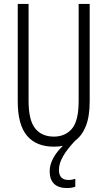

<svg xmlns="http://www.w3.org/2000/svg" viewBox="-20 -734 544 974"><path d="M279 128Q279 179 328 179Q338 179 347.5 177Q357 175 362 173V213Q345 220 319 220Q277 220 254.5 198.5Q232 177 232 135Q232 101 250.5 67.5Q269 34 299 6Q278 10 253 10Q164 10 117 -45.5Q70 -101 70 -220V-714H125V-222Q125 -124 158.5 -82.5Q192 -41 253 -41Q311 -41 345 -81Q379 -121 379 -222V-714H435V-221Q435 -143 415.5 -94.5Q396 -46 362 -21Q321 22 300 58.5Q279 95 279 128Z"/></svg>

Font: Noto Sans Sinhala UI ExtraCondensed Light
Style: Regular
Weight: 300
Width: 2
Designer: Jelle Bosma - Monotype Design Team
Foundry: Monotype Imaging Inc.
Version: Version 2.006; ttfautohint (v1.8.4.7-5d5b)